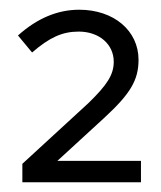

<svg xmlns="http://www.w3.org/2000/svg" viewBox="-20 -725 331 395"><path d="M26 -350H270V-394H98L195 -483C248 -532 265 -560 265 -602C265 -662 214 -705 143 -705C98 -705 56 -687 17 -652L46 -617C82 -648 108 -660 142 -660C184 -660 214 -634 214 -598C214 -571 200 -550 162 -513L26 -388Z"/></svg>

Font: Red Hat Display
Style: Regular
Weight: 400
Designer: Pentagram, MCKL
Foundry: Pentagram, MCKL
Version: Version 1.023